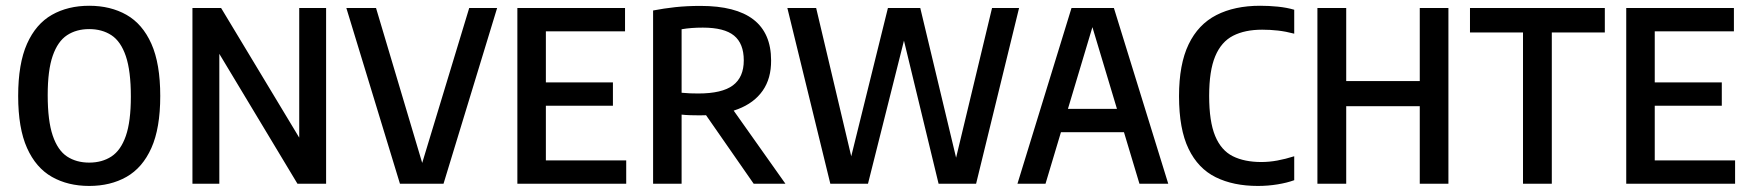

<svg xmlns="http://www.w3.org/2000/svg" viewBox="-20 -622 5917 650"><path d="M282 7.5Q210 7.5 155.8 -23.2Q101.5 -54 71.5 -121Q41.5 -188 41.5 -297Q41.5 -406.5 71.5 -473.8Q101.5 -541 155.8 -571.8Q210 -602.5 282 -602.5Q354 -602.5 408.2 -571.8Q462.5 -541 492.5 -473.8Q522.5 -406.5 522.5 -297Q522.5 -188 492.5 -121Q462.5 -54 408.2 -23.2Q354 7.5 282 7.5ZM282 -71.5Q325.5 -71.5 357.2 -92.2Q389 -113 406 -161.8Q423 -210.5 423 -295Q423 -382 406 -432Q389 -482 357.2 -502.8Q325.5 -523.5 282 -523.5Q238.5 -523.5 207 -502.8Q175.5 -482 158.5 -433.2Q141.5 -384.5 141.5 -300Q141.5 -213 158.5 -163Q175.5 -113 207 -92.2Q238.5 -71.5 282 -71.5Z M631.5 0V-595H728.5L1012 -124.5H993V-595H1084V0H987L704 -470.5H722.5V0Z M1334 0 1152.5 -595H1253L1419 -38H1399.5L1568.5 -595H1663L1481.5 0Z M1731.5 0V-595H2096V-516H1828V-79H2100V0ZM1803 -264V-343H2055V-264Z M2191 0V-586.5Q2227 -593.5 2266.2 -597.8Q2305.5 -602 2351.5 -602Q2471 -602 2530.8 -555.8Q2590.5 -509.5 2590.5 -417.5Q2591 -356.5 2562 -315Q2533 -273.5 2478.2 -252.5Q2423.5 -231.5 2348 -231.5Q2333 -231.5 2316.8 -232Q2300.5 -232.5 2287.5 -234V0ZM2531.5 0 2340 -275.5H2444L2639 0ZM2344 -305.5Q2424.5 -305.5 2461.2 -333Q2498 -360.5 2498 -417.5Q2498 -474.5 2465 -501.5Q2432 -528.5 2359.5 -528.5Q2339 -528.5 2322 -527.2Q2305 -526 2287.5 -523V-308Q2304 -306.5 2316.2 -306Q2328.5 -305.5 2344 -305.5Z M2791 0 2645.5 -595H2743L2875.5 -35H2847.5L2986 -595H3095.5L3229.5 -35H3204L3338.5 -595H3430L3284.5 0H3157.5L3029 -531H3052L2918.5 0Z M3424.5 0 3607.5 -595H3751L3935 0H3837.5L3672 -551H3684.5L3519.5 0ZM3525 -174.5 3544 -253.5H3813.5L3833 -174.5Z M4238.5 7.5Q4155.5 7.5 4095.8 -22Q4036 -51.5 4003.8 -118.2Q3971.5 -185 3971.5 -296.5Q3971.5 -404.5 4004 -472Q4036.5 -539.5 4098 -571Q4159.5 -602.5 4246 -602.5Q4275.5 -602.5 4305.8 -599.5Q4336 -596.5 4361.5 -589V-508Q4333 -515.5 4306.8 -518.5Q4280.5 -521.5 4253 -521.5Q4194.5 -521.5 4154.5 -501Q4114.5 -480.5 4094 -431.5Q4073.5 -382.5 4073.5 -297.5Q4073.5 -210.5 4093.8 -161.8Q4114 -113 4153.5 -93.2Q4193 -73.5 4250 -73.5Q4276.5 -73.5 4304 -78.5Q4331.5 -83.5 4361.5 -93V-12Q4337 -3 4304.8 2.2Q4272.5 7.5 4238.5 7.5Z M4440 0V-595H4537.5V-347.5H4786.5V-595H4883.5V0H4786.5V-262.5H4537.5V0Z M5136 0V-512H4956.5V-595H5413V-512H5233.5V0Z M5485.5 0V-595H5850V-516H5582V-79H5854V0ZM5557 -264V-343H5809V-264Z"/></svg>

Font: Encode Sans SC Condensed Medium
Style: Regular
Weight: 500
Width: 3
Designer: Multiple Designers
Foundry: Impallari Type
Version: Version 3.002